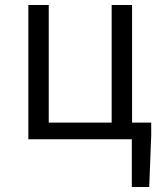

<svg xmlns="http://www.w3.org/2000/svg" viewBox="-20 -560 652 772"><path d="M510 192H580L588 -16V-67H511V-540H429V-67H176V-540H94V0H510Z"/></svg>

Font: ChiuKong Gothic MN Normal
Style: Regular
Weight: 350
Designer: Ryoko NISHIZUKA 西塚涼子 (kana, bopomofo & ideographs); Paul D. Hunt (Latin, Greek & Cyrillic); Sandoll Communications 산돌커뮤니
Foundry: Adobe
Version: Version 1.300